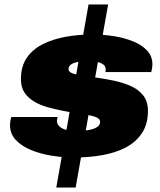

<svg xmlns="http://www.w3.org/2000/svg" viewBox="-20 -776 719 863"><path d="M233 67 378 -756H466L320 67ZM314 -68Q262 -68 210.5 -76.5Q159 -85 117.5 -102.5Q76 -120 50.5 -147.5Q25 -175 25 -214Q25 -222 26.5 -232Q28 -242 31 -250H239Q238 -246 237 -241.5Q236 -237 236 -233Q236 -218 247.5 -207.5Q259 -197 278.5 -192Q298 -187 323 -187Q336 -187 354.5 -188.5Q373 -190 390 -194Q407 -198 418.5 -206.5Q430 -215 430 -228Q430 -240 416.5 -247Q403 -254 379.5 -258.5Q356 -263 327 -267Q298 -271 267 -277Q232 -284 198 -293Q164 -302 136 -318Q108 -334 91 -358.5Q74 -383 74 -420Q74 -477 100 -515.5Q126 -554 171.5 -577Q217 -600 274.5 -610.5Q332 -621 395 -621Q444 -621 491.5 -613.5Q539 -606 578.5 -590Q618 -574 641.5 -548.5Q665 -523 665 -487Q665 -479 663.5 -469.5Q662 -460 660 -452H454Q455 -458 455 -460.5Q455 -463 455 -465Q455 -478 444.5 -486Q434 -494 417.5 -497.5Q401 -501 381 -501Q371 -501 356 -500.5Q341 -500 325 -496.5Q309 -493 298.5 -485.5Q288 -478 288 -465Q288 -453 305.5 -446.5Q323 -440 352 -436Q381 -432 414 -427Q451 -422 491.5 -413.5Q532 -405 566.5 -390Q601 -375 623 -348Q645 -321 645 -278Q645 -218 618 -177.5Q591 -137 545 -113Q499 -89 439 -78.5Q379 -68 314 -68Z"/></svg>

Font: Archivo SemiExpanded Black
Style: Italic
Weight: 900
Width: 6
Italic angle: -10°
Designer: Hector Gatti
Foundry: Omnibus-Type
Version: Version 2.001